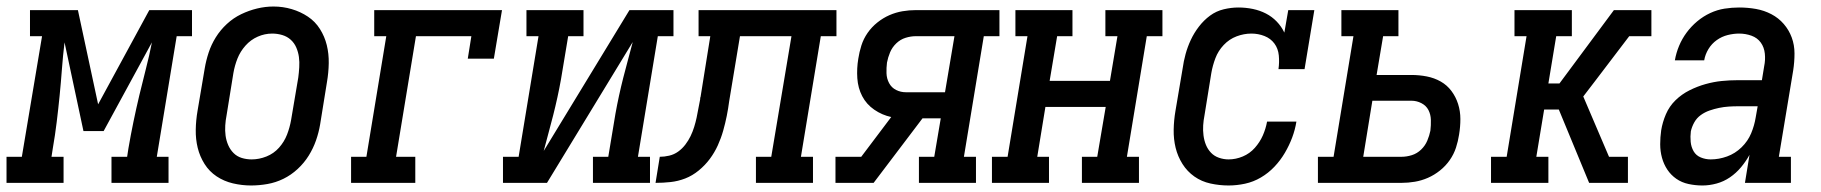

<svg xmlns="http://www.w3.org/2000/svg" viewBox="-67 -561 5587 589"><path d="M-47 0V-80H0L62 -450H25V-530H172L234 -241L391 -530H522V-450H475L414 -80H450V0H275V-80H323L327 -106Q334 -147 342.5 -188Q351 -229 360.5 -269Q370 -309 380.5 -349.5Q391 -390 399 -431L251 -159H189L131 -431Q126 -390 123 -349.5Q120 -309 116 -268.5Q112 -228 107 -187Q102 -146 95 -106L91 -80H128V0Z M703 8Q675 8 647.5 1.5Q620 -5 597.5 -20Q575 -35 560.5 -58Q546 -81 539.5 -107.5Q533 -134 533.5 -163Q534 -192 539 -221L561 -351Q565 -375 573 -399.5Q581 -424 595 -446.5Q609 -469 629 -487.5Q649 -506 673 -517.5Q697 -529 722 -535Q747 -541 772 -541Q801 -541 828 -533Q855 -525 877.5 -510Q900 -495 914.5 -472Q929 -449 935.5 -422.5Q942 -396 941.5 -367Q941 -338 936 -309L915 -179Q911 -155 902.5 -130.5Q894 -106 880 -83.5Q866 -61 846 -42.5Q826 -24 802.5 -12.5Q779 -1 753.5 3.5Q728 8 703 8ZM705 -72Q728 -72 750.5 -81Q773 -90 789 -108Q805 -126 813.5 -148Q822 -170 826 -193L848 -323Q850 -338 851 -354.5Q852 -371 850 -386Q848 -401 842 -415Q836 -429 825 -439Q814 -449 799 -453.5Q784 -458 768 -458Q745 -458 723.5 -448.5Q702 -439 686 -421Q670 -403 661.5 -381.5Q653 -360 649 -337L628 -207Q625 -192 624 -176Q623 -160 625 -145Q627 -130 633 -116Q639 -102 649.5 -91.5Q660 -81 674.5 -76.5Q689 -72 705 -72Z M1010 0V-80H1057L1118 -450H1081V-530H1473L1448 -381H1368L1379 -450H1209L1148 -80H1207V0Z M1476 0V-80H1524L1585 -450H1548V-530H1723V-450H1676L1654 -318Q1649 -290 1643 -262.5Q1637 -235 1630 -207.5Q1623 -180 1615.5 -152.5Q1608 -125 1601 -98L1864 -530H1999V-450H1951L1890 -80H1927V0H1752V-80H1799L1821 -212Q1826 -240 1832 -267.5Q1838 -295 1845 -322.5Q1852 -350 1859.5 -377.5Q1867 -405 1874 -432L1611 0Z M1944 0 1957 -80Q1971 -80 1986 -83.5Q2001 -87 2013.5 -96Q2026 -105 2035.5 -117.5Q2045 -130 2051.5 -143.5Q2058 -157 2062.5 -171.5Q2067 -186 2070 -200Q2073 -214 2075.5 -228.5Q2078 -243 2081 -257Q2081 -259 2081 -260.5Q2081 -262 2082 -263L2112 -450H2076V-530H2499V-450H2451L2390 -80H2427V0H2252V-80H2299L2361 -450H2203L2170 -251Q2167 -228 2162.5 -205.5Q2158 -183 2151.5 -160Q2145 -137 2135 -115Q2125 -93 2110.5 -73.5Q2096 -54 2076.5 -38Q2057 -22 2035 -13.5Q2013 -5 1990 -2.5Q1967 0 1944 0Z M2496 0V-80H2575L2667 -202Q2639 -208 2615 -224.5Q2591 -241 2578 -266Q2565 -291 2563 -321Q2561 -351 2566 -381Q2569 -401 2575.5 -421.5Q2582 -442 2594.5 -460Q2607 -478 2624.5 -492Q2642 -506 2661.5 -514.5Q2681 -523 2701.5 -526.5Q2722 -530 2743 -530H2999V-450H2951L2890 -80H2927V0H2752V-80H2799L2819 -198H2763L2613 0ZM2712 -278H2832L2861 -450H2743Q2727 -450 2711 -445Q2695 -440 2682.5 -428Q2670 -416 2663.5 -400.5Q2657 -385 2654 -369Q2652 -353 2652.5 -336.5Q2653 -320 2660.5 -306Q2668 -292 2682 -285Q2696 -278 2712 -278Z M2976 0V-80H3024L3085 -450H3048V-530H3223V-450H3176L3153 -313H3338L3361 -450H3324V-530H3499V-450H3451L3390 -80H3427V0H3252V-80H3299L3325 -233H3140L3115 -80H3151V0Z M3702 8Q3674 8 3646.5 2Q3619 -4 3597 -19.5Q3575 -35 3560.5 -58Q3546 -81 3539.5 -107.5Q3533 -134 3533.5 -163Q3534 -192 3539 -221L3561 -351Q3564 -373 3570 -395Q3576 -417 3586 -438.5Q3596 -460 3611 -479.5Q3626 -499 3645 -513Q3664 -527 3687 -532.5Q3710 -538 3732 -538Q3755 -538 3776.5 -533.5Q3798 -529 3816.5 -519.5Q3835 -510 3849.5 -495Q3864 -480 3873 -461L3885 -530H3965L3935 -349H3855Q3858 -370 3856 -391Q3854 -412 3842.5 -427.5Q3831 -443 3812 -450.5Q3793 -458 3772 -458Q3749 -458 3726.5 -449.5Q3704 -441 3687 -423Q3670 -405 3661.5 -382.5Q3653 -360 3649 -337L3628 -207Q3625 -192 3624 -176.5Q3623 -161 3625 -145.5Q3627 -130 3632.5 -116.5Q3638 -103 3648 -92.5Q3658 -82 3672.5 -77Q3687 -72 3702 -72Q3724 -72 3745.5 -81Q3767 -90 3782.5 -107.5Q3798 -125 3807 -145.5Q3816 -166 3820 -188H3910Q3906 -163 3897 -139Q3888 -115 3874.5 -92Q3861 -69 3842.5 -49.5Q3824 -30 3801 -16.5Q3778 -3 3752.5 2.5Q3727 8 3702 8Z M3976 0V-80H4024L4085 -450H4048V-530H4223V-450H4176L4156 -331H4263Q4287 -331 4310 -326.5Q4333 -322 4352.5 -311Q4372 -300 4385.5 -282Q4399 -264 4406 -242Q4413 -220 4413 -196Q4413 -172 4409 -148Q4406 -128 4399.5 -108Q4393 -88 4380.5 -70Q4368 -52 4350.5 -38Q4333 -24 4313.5 -15.5Q4294 -7 4273.5 -3.5Q4253 0 4232 0ZM4115 -80H4232Q4248 -80 4264 -85Q4280 -90 4292.5 -102Q4305 -114 4311.5 -129.5Q4318 -145 4321 -160Q4323 -177 4322.5 -193.5Q4322 -210 4315 -223.5Q4308 -237 4293.5 -244.5Q4279 -252 4263 -252H4143Z M4507 0V-80H4555L4616 -450H4579V-530H4755V-450H4707L4683 -305H4717L4884 -530H4965L4957 -485L4965 -530H4999V-450H4931L4826 -312L4790 -265L4869 -80H4927V0H4877L4884 -45L4877 0H4808L4715 -225H4670L4646 -80H4683V0Z M5156 8H5155Q5155 8 5155 8Q5155 8 5155 8Q5134 8 5113 3.5Q5092 -1 5075.5 -12.5Q5059 -24 5048 -40.5Q5037 -57 5031.5 -77Q5026 -97 5026 -118.5Q5026 -140 5029 -161Q5033 -186 5043.5 -210.5Q5054 -235 5073 -253.5Q5092 -272 5116 -284Q5140 -296 5165 -303Q5190 -310 5214.5 -312.5Q5239 -315 5264 -315H5338L5345 -358Q5349 -377 5347 -396.5Q5345 -416 5334.5 -430.5Q5324 -445 5306 -451.5Q5288 -458 5268 -458Q5251 -458 5233 -453.5Q5215 -449 5199.5 -438Q5184 -427 5174 -410.5Q5164 -394 5161 -376H5071Q5075 -399 5084 -420.5Q5093 -442 5107 -461Q5121 -480 5139.5 -495.5Q5158 -511 5179.5 -521Q5201 -531 5223.5 -534.5Q5246 -538 5268 -538Q5295 -538 5320 -533.5Q5345 -529 5367 -517.5Q5389 -506 5405 -487.5Q5421 -469 5429.5 -446Q5438 -423 5438 -397Q5438 -371 5434 -345L5390 -80H5427V0H5286L5300 -86Q5289 -66 5274 -48Q5259 -30 5240 -17Q5221 -4 5199 2Q5177 8 5156 8ZM5181 -72Q5206 -72 5231 -81Q5256 -90 5275.5 -109Q5295 -128 5305 -152Q5315 -176 5319 -201L5325 -235H5264Q5250 -235 5235.5 -234Q5221 -233 5206.5 -230Q5192 -227 5177.5 -222Q5163 -217 5150.5 -208Q5138 -199 5130.5 -185.5Q5123 -172 5120 -158Q5118 -142 5119.5 -126Q5121 -110 5128.5 -97Q5136 -84 5150.5 -78Q5165 -72 5181 -72Z"/></svg>

Font: Iosevka Slab Medium Oblique
Style: Regular
Weight: 500
Italic angle: -9°
Monospace: yes
Designer: Belleve Invis
Foundry: Belleve Invis
Version: Version 11.1.1; ttfautohint (v1.8.3)